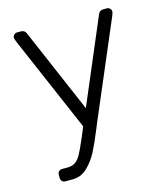

<svg xmlns="http://www.w3.org/2000/svg" viewBox="-107 -601 744 872"><g transform="rotate(-15 264.5 -165.0)"><path d="M478 -520Q486 -520 492 -514Q498 -508 498 -500Q498 -495 492 -480L302 -34L288 0Q264 59 244.5 96.5Q225 134 195.5 162Q166 190 127 190H93Q83 190 77 184Q71 178 71 168V154Q71 144 77 138Q83 132 93 132H116Q140 132 154.5 122Q169 112 181 90.5Q193 69 213 22L235 -30L41 -480Q35 -495 35 -500Q35 -508 41 -514Q47 -520 55 -520H74Q90 -520 97 -505L268 -107L437 -505Q444 -520 460 -520Z"/></g></svg>

Font: Rubik AZ
Style: Regular
Weight: 300
Designer: Hubert and Fischer
Foundry: Hubert & Fischer
Version: Version 2.000